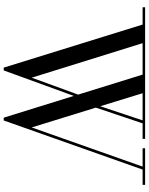

<svg xmlns="http://www.w3.org/2000/svg" viewBox="96 -886 800 1032"><g transform="rotate(90 496.0 -370.0)"><path d="M726.5 -736.5H643L558.5 -485L665 -140.5L875.5 -736.5H777V-750H973.5V-736.5H891.5L627.5 10H612.5L495.5 -366.5L358.5 10H343.5L112 -736.5H19V-750H726.5ZM397.5 -140.5 488.5 -390 381 -736.5H212ZM481 -736.5 551 -509 627 -736.5Z"/></g></svg>

Font: Bodoni Moda 16pt
Style: Regular
Weight: 400
Version: Version 2.3